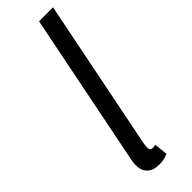

<svg xmlns="http://www.w3.org/2000/svg" viewBox="-247 -723 743 743"><g transform="rotate(-45 125.0 -351.5)"><path d="M112.4 9.2Q77.7 9.2 60.8 -7.4Q43.9 -24.1 43.9 -53.8Q43.9 -62.4 45.4 -72.5Q46.9 -82.6 49.7 -95.1L173.3 -712.2H249.7L125.5 -91.9Q124.5 -84.3 124 -79.3Q123.5 -74.3 123.5 -70Q123.5 -54.2 138.8 -54.2Q141.8 -54.2 144.6 -54.7Q147.4 -55.2 153.4 -56.2L159.4 -0.5Q148.7 3.8 137.5 6.5Q126.3 9.2 112.4 9.2Z"/></g></svg>

Font: Source Sans 3
Style: Italic
Weight: 200
Italic angle: -11°
Designer: Paul D. Hunt
Foundry: Adobe
Version: Version 3.046;hotconv 1.0.118;makeotfexe 2.5.65603